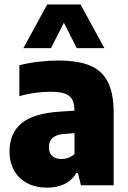

<svg xmlns="http://www.w3.org/2000/svg" viewBox="-20 -828 574 858"><path d="M488 -322.5V0H341.5L328.5 -55H321Q301 -21 267.5 -5.2Q234 10.5 190.5 10.5Q139.5 10.5 101.5 -9.5Q63.5 -29.5 43 -66.2Q22.5 -103 22.5 -151Q22.5 -232.5 76 -277Q129.5 -321.5 246.5 -329L313 -333.5Q312.5 -365.5 302.5 -383.8Q292.5 -402 269.2 -410Q246 -418 205 -418Q173 -418 136.2 -413Q99.5 -408 66.5 -398V-536.5Q105 -546.5 151.5 -552Q198 -557.5 239.5 -557.5Q328.5 -557.5 382.5 -535Q436.5 -512.5 462.2 -461.2Q488 -410 488 -322.5ZM313 -139.5V-233L267.5 -229.5Q198.5 -225 198.5 -170Q198.5 -144.5 213 -131Q227.5 -117.5 253.5 -117.5Q288.5 -117.5 313 -139.5ZM446.5 -613H323L265.5 -726.5L208 -613H84.5L191 -808H340Z"/></svg>

Font: Encode Sans Semi Condensed ExBd
Style: Regular
Weight: 800
Width: 4
Designer: Multiple Designers
Foundry: Impallari Type
Version: Version 2.000